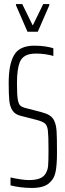

<svg xmlns="http://www.w3.org/2000/svg" viewBox="-20 -922 324 950"><path d="M32 -5V-44Q53 -39 79.5 -35Q106 -31 122 -31Q155 -31 175 -38.5Q195 -46 205 -62Q216 -79 218 -101.5Q220 -124 220 -180Q220 -250 217 -275.5Q214 -301 202.5 -311Q191 -321 160 -329L82 -349Q54 -356 41.5 -375.5Q29 -395 26 -424.5Q23 -454 23 -513Q23 -604 50 -650Q77 -696 150 -696Q180 -696 205.5 -692Q231 -688 244 -683V-645Q229 -650 205 -653.5Q181 -657 160 -657Q125 -657 106 -646.5Q87 -636 78 -615Q64 -579 64 -512Q64 -457 67.5 -433Q71 -409 79.5 -400.5Q88 -392 108 -387L182 -368Q209 -361 224.5 -351.5Q240 -342 248 -325Q258 -305 260 -272.5Q262 -240 262 -167Q262 -107 255 -71.5Q248 -36 221 -14Q194 8 137 8Q111 8 82 4.5Q53 1 32 -5ZM116 -765 59 -896V-902H90L142 -796L194 -902H224V-896L167 -765Z"/></svg>

Font: Saira Ultra Condensed ExLight
Style: Regular
Weight: 200
Width: 1
Designer: Hector Gatti with collaboration of the Omnibus-Type team
Foundry: Omnibus-Type
Version: Version 1.001; ttfautohint (v1.8)